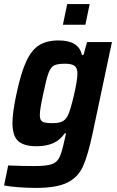

<svg xmlns="http://www.w3.org/2000/svg" viewBox="-32 -716 571 940"><path d="M-12 192 8 94Q78 97 135 97Q195 97 221 88Q247 79 259 54.5Q271 30 284 -31Q286 -38 287.5 -46.5Q289 -55 292 -63H285Q261 -29 227 -14.5Q193 0 147 0Q85 0 57 -25.5Q29 -51 29 -114Q29 -166 49 -258Q71 -361 97 -416.5Q123 -472 160 -495Q197 -518 255 -518Q354 -518 369 -447H377L394 -510H516L421 -61Q398 46 374 99Q350 152 297.5 178Q245 204 144 204Q101 204 57 200.5Q13 197 -12 192ZM299 -148Q312 -173 329.5 -248Q347 -323 347 -356Q347 -383 333 -393.5Q319 -404 287 -404Q249 -404 232.5 -395.5Q216 -387 205.5 -358.5Q195 -330 180 -258Q163 -181 163 -153Q163 -127 176 -120Q189 -113 225 -113Q254 -113 271 -120.5Q288 -128 299 -148ZM276 -595 297 -696H407L386 -595Z"/></svg>

Font: Saira Semi Condensed SemiBold
Style: Italic
Weight: 600
Width: 4
Italic angle: -12°
Designer: Hector Gatti with collaboration of the Omnibus-Type team
Foundry: Omnibus-Type
Version: Version 1.001; ttfautohint (v1.8)